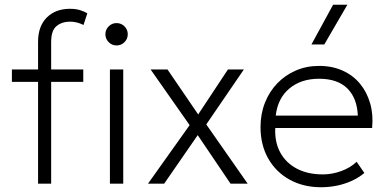

<svg xmlns="http://www.w3.org/2000/svg" viewBox="-20 -772 1626 807"><path d="M140 0V-596Q140 -662 176.8 -698.5Q213.5 -735 274 -735Q299 -735 317 -729.2Q335 -723.5 347 -716L331 -667Q316 -674.5 302 -677.8Q288 -681 275 -681Q240.5 -681 217.8 -662.5Q195 -644 195 -595V-480H330V-428H195V0ZM30 -428V-480H153V-428ZM442 0V-480H498V0ZM470 -581Q450.5 -581 436.8 -594.8Q423 -608.5 423 -628Q423 -647.5 436.8 -661.2Q450.5 -675 470 -675Q489.5 -675 503.2 -661.2Q517 -647.5 517 -628Q517 -608.5 503.2 -594.8Q489.5 -581 470 -581Z M602 0 777 -246 613 -480H684L813 -291L938 -480H1005L847 -249L1021 0H949L811 -204L670 0Z M1330 15Q1255 15 1197.5 -16.8Q1140 -48.5 1107.5 -105.5Q1075 -162.5 1075 -238Q1075 -293 1093.5 -340Q1112 -387 1145.5 -421.8Q1179 -456.5 1223.8 -475.8Q1268.5 -495 1321 -495Q1376.5 -495 1420.2 -475.2Q1464 -455.5 1493.2 -420Q1522.5 -384.5 1536 -337Q1549.5 -289.5 1544 -234H1137Q1134 -175.5 1157.5 -131.8Q1181 -88 1227 -63.5Q1273 -39 1337 -39Q1375.5 -39 1413.8 -52.8Q1452 -66.5 1479 -92L1511.5 -45Q1487 -24.5 1456.5 -11Q1426 2.5 1393.8 8.8Q1361.5 15 1330 15ZM1139 -286H1484Q1481 -359.5 1440 -400.2Q1399 -441 1321 -441Q1245.5 -441 1196.5 -400.2Q1147.5 -359.5 1139 -286ZM1289 -585 1380 -752H1440L1343 -585Z"/></svg>

Font: Geologica Thin Roman Thin
Style: Regular
Weight: 250
Version: Version 1.010;gftools[0.9.28]